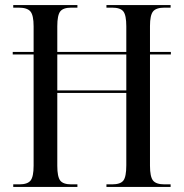

<svg xmlns="http://www.w3.org/2000/svg" viewBox="-20 -734 721 754"><path d="M32 0V-10H56Q88 -10 100 -25Q112 -40 112 -83V-520H30V-530H112V-631Q112 -674 99.5 -689Q87 -704 53 -704H32V-714H284V-704H260Q228 -704 216.5 -689Q205 -674 205 -631V-530H476V-631Q476 -674 464.5 -689Q453 -704 420 -704H398V-714H650V-704H626Q593 -704 581 -689Q569 -674 569 -632V-530H651V-520H569V-83Q569 -40 581 -25Q593 -10 626 -10H650V0H398V-10H420Q453 -10 464.5 -25Q476 -40 476 -85V-369H205V-83Q205 -40 216.5 -25Q228 -10 260 -10H284V0ZM205 -379H476V-520H205Z"/></svg>

Font: Noto Serif Display Condensed
Style: Regular
Weight: 400
Width: 3
Designer: Monotype Design Team
Foundry: Monotype Imaging Inc.
Version: Version 2.009